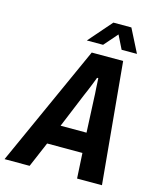

<svg xmlns="http://www.w3.org/2000/svg" viewBox="-169 -964 858 1051"><g transform="rotate(15 260.5 -438.0)"><path d="M-41 0 269 -687H447L511 0H370L362 -143H162L101 0ZM208 -256H355L346 -451Q346 -461 345 -475Q344 -489 343 -504.5Q342 -520 341.5 -534Q341 -548 340 -561H333Q327 -544 318.5 -523Q310 -502 302 -482.5Q294 -463 288 -450ZM226 -744 341 -876H443L510 -744H423L368 -855L414 -854L318 -744Z"/></g></svg>

Font: Archivo Condensed
Style: Bold Italic
Weight: 700
Width: 3
Italic angle: -10°
Designer: Hector Gatti
Foundry: Omnibus-Type
Version: Version 2.001